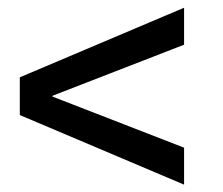

<svg xmlns="http://www.w3.org/2000/svg" viewBox="-20 -616 592 509"><path d="M468 -497.5 119 -362V-360L468 -224.5V-126.5L32.5 -311V-411L468 -595.5Z"/></svg>

Font: Hepta Slab ExtraLight Medium
Style: Regular
Weight: 500
Version: Version 1.100